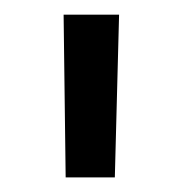

<svg xmlns="http://www.w3.org/2000/svg" viewBox="-20 -712 248 262"><path d="M69.6 -469.9 66.8 -692H142.5L136.7 -469.9Z"/></svg>

Font: Titillium Web
Style: Bold
Weight: 700
Designer: Mohamed Gaber, Accademia di Belle Arti di Urbino
Foundry: Kief Type Foundry, Accademia di Belle Arti di Urbino
Version: Version 3.000